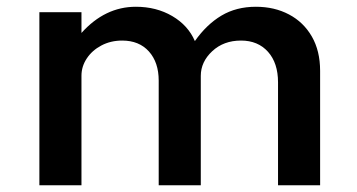

<svg xmlns="http://www.w3.org/2000/svg" viewBox="-20 -548 1055 568"><path d="M96.5 0H221V-324Q221 -351.5 236.8 -375.2Q252.5 -399 280 -413.5Q307.5 -428 341.5 -428Q391.5 -428 420.5 -395.8Q449.5 -363.5 449.5 -309.5V0H574V-323.5Q574 -365 607.8 -396.5Q641.5 -428 693 -428Q743 -428 772.8 -394.8Q802.5 -361.5 802.5 -304.5V0H927V-338.5Q927 -397.5 902.5 -440Q878 -482.5 835 -505.2Q792 -528 737 -528Q679 -528 635 -501.8Q591 -475.5 556.5 -426.5Q536.5 -473 489.5 -500.5Q442.5 -528 382 -528Q290.5 -528 221 -450.5V-512H96.5Z"/></svg>

Font: Spartan SemiBold
Style: Regular
Weight: 600
Designer: Matt Bailey, Mirko Velimirovic
Foundry: Matt Bailey
Version: Version 1.003; ttfautohint (v1.8.3)